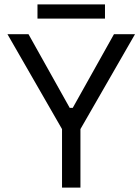

<svg xmlns="http://www.w3.org/2000/svg" viewBox="-20 -856 636 876"><path d="M347 0H263V-267L14 -700H110L298 -364H312L500 -700H596L347 -267ZM459 -771H151V-836H459Z"/></svg>

Font: Rilu
Style: Regular
Weight: 500
Designer: Alí Sinisterra
Foundry: Alí Sinisterra
Version: 0.1